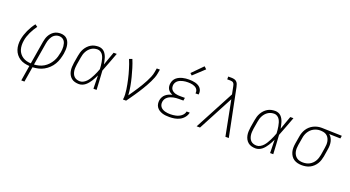

<svg xmlns="http://www.w3.org/2000/svg" viewBox="-60 -1495 4471 2451"><g transform="rotate(20 2175.0 -270.0)"><path d="M262 215 296 7Q260 5 226 -3.5Q192 -12 163.5 -30.5Q135 -49 114.5 -75.5Q94 -102 83 -134.5Q72 -167 70.5 -203Q69 -239 75 -275Q81 -308 91.5 -340Q102 -372 116 -402.5Q130 -433 148 -463Q166 -493 187 -520L220 -497Q201 -471 184.5 -443.5Q168 -416 155 -388Q142 -360 132 -330Q122 -300 118 -270Q113 -240 114 -209.5Q115 -179 123.5 -151.5Q132 -124 149.5 -101Q167 -78 191 -62.5Q215 -47 243.5 -39.5Q272 -32 302 -31L354 -343Q358 -365 364 -386.5Q370 -408 381 -428.5Q392 -449 408 -467Q424 -485 444 -497.5Q464 -510 486.5 -515Q509 -520 531 -520Q557 -520 581 -511.5Q605 -503 621.5 -485Q638 -467 647 -444Q656 -421 659.5 -395.5Q663 -370 661.5 -343.5Q660 -317 656 -291Q649 -253 637.5 -215.5Q626 -178 605.5 -143Q585 -108 555 -79Q525 -50 489.5 -30.5Q454 -11 416 -2.5Q378 6 339 8L305 215ZM345 -31Q378 -33 411.5 -41.5Q445 -50 475 -68Q505 -86 529.5 -112Q554 -138 571.5 -168.5Q589 -199 598.5 -231.5Q608 -264 614 -297Q617 -317 618.5 -337.5Q620 -358 618 -378Q616 -398 610.5 -417Q605 -436 593 -451Q581 -466 563 -474Q545 -482 524 -482Q507 -482 490 -476.5Q473 -471 458.5 -460Q444 -449 433.5 -434Q423 -419 415.5 -403Q408 -387 403.5 -370.5Q399 -354 396 -337Z M968 8Q940 8 913 1Q886 -6 865.5 -23Q845 -40 832.5 -63.5Q820 -87 815 -114Q810 -141 811.5 -169Q813 -197 817 -226L834 -326Q838 -351 845.5 -376Q853 -401 866.5 -425Q880 -449 899 -469Q918 -489 941.5 -503Q965 -517 991 -522.5Q1017 -528 1043 -528Q1065 -528 1086 -520Q1107 -512 1122 -497Q1137 -482 1147.5 -462.5Q1158 -443 1164.5 -422.5Q1171 -402 1175.5 -380.5Q1180 -359 1184 -337Q1200 -383 1216 -428.5Q1232 -474 1249 -520H1292Q1267 -454 1242.5 -388Q1218 -322 1192 -257Q1197 -193 1200 -128.5Q1203 -64 1207 0H1164Q1163 -45 1162 -90Q1161 -135 1160 -180Q1150 -159 1139 -137.5Q1128 -116 1115 -96Q1102 -76 1087 -57.5Q1072 -39 1053.5 -24Q1035 -9 1012.5 -0.5Q990 8 968 8ZM968 -30Q993 -30 1016.5 -43.5Q1040 -57 1058 -77Q1076 -97 1089.5 -120Q1103 -143 1115 -166.5Q1127 -190 1137 -214Q1147 -238 1156 -263Q1155 -286 1152.5 -310Q1150 -334 1146 -357Q1142 -380 1135.5 -402.5Q1129 -425 1117.5 -444.5Q1106 -464 1086 -477Q1066 -490 1043 -490Q1021 -490 1000 -484.5Q979 -479 960.5 -467Q942 -455 927 -438Q912 -421 901.5 -401Q891 -381 885 -360.5Q879 -340 876 -319L859 -219Q856 -197 854.5 -175Q853 -153 856 -132Q859 -111 867 -91.5Q875 -72 890 -57.5Q905 -43 925.5 -36.5Q946 -30 968 -30Z M1565 0Q1571 -34 1569 -68Q1567 -102 1562.5 -135Q1558 -168 1551.5 -200.5Q1545 -233 1538 -265Q1531 -297 1522.5 -328.5Q1514 -360 1504.5 -391Q1495 -422 1484.5 -452.5Q1474 -483 1461 -513L1501 -528Q1523 -475 1540 -419Q1557 -363 1571.5 -306.5Q1586 -250 1596.5 -192Q1607 -134 1611 -73Q1633 -105 1654.5 -136Q1676 -167 1696.5 -199Q1717 -231 1736.5 -263.5Q1756 -296 1773.5 -329.5Q1791 -363 1805.5 -397.5Q1820 -432 1826 -468L1835 -520H1878L1869 -468Q1864 -436 1852 -405Q1840 -374 1825.5 -344Q1811 -314 1794.5 -284.5Q1778 -255 1760.5 -226Q1743 -197 1724.5 -168.5Q1706 -140 1686.5 -111.5Q1667 -83 1647.5 -55.5Q1628 -28 1608 0Z M2197 8Q2172 8 2147 5.5Q2122 3 2099 -4.5Q2076 -12 2056 -25Q2036 -38 2022.5 -57.5Q2009 -77 2005 -101.5Q2001 -126 2005 -151Q2009 -174 2020.5 -195.5Q2032 -217 2051 -232.5Q2070 -248 2092 -257.5Q2114 -267 2137 -273Q2118 -280 2102 -292Q2086 -304 2075.5 -321Q2065 -338 2062 -359.5Q2059 -381 2063 -402Q2066 -423 2076.5 -443.5Q2087 -464 2104.5 -479Q2122 -494 2143 -503.5Q2164 -513 2185.5 -518.5Q2207 -524 2228.5 -526Q2250 -528 2271 -528Q2293 -528 2315 -526Q2337 -524 2358 -518.5Q2379 -513 2397.5 -503Q2416 -493 2429.5 -477.5Q2443 -462 2449 -441Q2455 -420 2452 -398Q2451 -396 2451 -394Q2451 -392 2450 -390H2408Q2408 -392 2408.5 -393.5Q2409 -395 2409 -396Q2411 -412 2406 -427.5Q2401 -443 2390.5 -454Q2380 -465 2365.5 -472Q2351 -479 2336 -483Q2321 -487 2304.5 -488.5Q2288 -490 2271 -490Q2254 -490 2237.5 -488.5Q2221 -487 2204 -483Q2187 -479 2170.5 -472.5Q2154 -466 2139.5 -455Q2125 -444 2116 -428.5Q2107 -413 2104 -396Q2102 -379 2105 -362Q2108 -345 2118 -332Q2128 -319 2142.5 -310.5Q2157 -302 2173 -297.5Q2189 -293 2206.5 -291.5Q2224 -290 2242 -290H2301L2295 -251H2235Q2216 -251 2197.5 -249.5Q2179 -248 2159.5 -244Q2140 -240 2121.5 -232.5Q2103 -225 2086.5 -212.5Q2070 -200 2060 -182.5Q2050 -165 2047 -146Q2044 -127 2048 -108.5Q2052 -90 2063 -76Q2074 -62 2089.5 -53Q2105 -44 2122.5 -39Q2140 -34 2159 -32Q2178 -30 2197 -30Q2215 -30 2233.5 -32Q2252 -34 2270.5 -38Q2289 -42 2307 -50Q2325 -58 2340.5 -70Q2356 -82 2367 -98.5Q2378 -115 2381 -134H2424Q2417 -98 2393 -68Q2369 -38 2336 -21Q2303 -4 2267.5 2Q2232 8 2197 8ZM2285 -588 2259 -612 2400 -755 2432 -725Z M2566 0 2851 -537 2831 -638Q2829 -649 2825.5 -660.5Q2822 -672 2814.5 -681Q2807 -690 2795.5 -693.5Q2784 -697 2771 -697H2728V-735H2771Q2791 -735 2810 -730.5Q2829 -726 2842.5 -713Q2856 -700 2862.5 -682Q2869 -664 2873 -645L3003 0H2957L2864 -476L2612 0Z M3368 8Q3340 8 3313 1Q3286 -6 3265.5 -23Q3245 -40 3232.5 -63.5Q3220 -87 3215 -114Q3210 -141 3211.5 -169Q3213 -197 3217 -226L3234 -326Q3238 -351 3245.5 -376Q3253 -401 3266.5 -425Q3280 -449 3299 -469Q3318 -489 3341.5 -503Q3365 -517 3391 -522.5Q3417 -528 3443 -528Q3465 -528 3486 -520Q3507 -512 3522 -497Q3537 -482 3547.5 -462.5Q3558 -443 3564.5 -422.5Q3571 -402 3575.5 -380.5Q3580 -359 3584 -337Q3600 -383 3616 -428.5Q3632 -474 3649 -520H3692Q3667 -454 3642.5 -388Q3618 -322 3592 -257Q3597 -193 3600 -128.5Q3603 -64 3607 0H3564Q3563 -45 3562 -90Q3561 -135 3560 -180Q3550 -159 3539 -137.5Q3528 -116 3515 -96Q3502 -76 3487 -57.5Q3472 -39 3453.5 -24Q3435 -9 3412.5 -0.5Q3390 8 3368 8ZM3368 -30Q3393 -30 3416.5 -43.5Q3440 -57 3458 -77Q3476 -97 3489.5 -120Q3503 -143 3515 -166.5Q3527 -190 3537 -214Q3547 -238 3556 -263Q3555 -286 3552.5 -310Q3550 -334 3546 -357Q3542 -380 3535.5 -402.5Q3529 -425 3517.5 -444.5Q3506 -464 3486 -477Q3466 -490 3443 -490Q3421 -490 3400 -484.5Q3379 -479 3360.5 -467Q3342 -455 3327 -438Q3312 -421 3301.5 -401Q3291 -381 3285 -360.5Q3279 -340 3276 -319L3259 -219Q3256 -197 3254.5 -175Q3253 -153 3256 -132Q3259 -111 3267 -91.5Q3275 -72 3290 -57.5Q3305 -43 3325.5 -36.5Q3346 -30 3368 -30Z M3998 8Q3968 8 3939.5 1.5Q3911 -5 3888 -20Q3865 -35 3849.5 -58.5Q3834 -82 3826.5 -109.5Q3819 -137 3819.5 -166.5Q3820 -196 3825 -226L3842 -326Q3846 -352 3855 -378Q3864 -404 3879 -427.5Q3894 -451 3915.5 -470.5Q3937 -490 3962 -502.5Q3987 -515 4013.5 -521.5Q4040 -528 4066 -528Q4070 -528 4073.5 -528Q4077 -528 4081 -528L4349 -520L4343 -482L4190 -486Q4210 -471 4222.5 -448.5Q4235 -426 4240.5 -401Q4246 -376 4245.5 -348.5Q4245 -321 4240 -294L4224 -194Q4219 -168 4210.5 -141.5Q4202 -115 4187 -91Q4172 -67 4150.5 -47Q4129 -27 4104 -14.5Q4079 -2 4051.5 3Q4024 8 3998 8ZM3998 -30Q4020 -30 4042.5 -34.5Q4065 -39 4085.5 -50Q4106 -61 4123.5 -78Q4141 -95 4152.5 -115Q4164 -135 4171 -157Q4178 -179 4182 -201L4198 -301Q4202 -323 4203 -345Q4204 -367 4200.5 -387.5Q4197 -408 4188 -427Q4179 -446 4164 -460Q4149 -474 4129 -481Q4109 -488 4087 -489L4075 -490Q4072 -490 4069 -490Q4066 -490 4063 -490Q4042 -490 4020 -484Q3998 -478 3978 -467Q3958 -456 3941.5 -439.5Q3925 -423 3913 -403Q3901 -383 3894 -362Q3887 -341 3884 -319L3867 -219Q3863 -196 3862.5 -172.5Q3862 -149 3867 -127Q3872 -105 3883.5 -86Q3895 -67 3912.5 -54Q3930 -41 3952.5 -35.5Q3975 -30 3998 -30Z"/></g></svg>

Font: Iosevka Etoile XLtObl
Style: Regular
Weight: 200
Italic angle: -9°
Designer: Belleve Invis
Foundry: Belleve Invis
Version: Version 15.5.2; ttfautohint (v1.8.4)